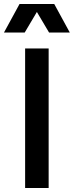

<svg xmlns="http://www.w3.org/2000/svg" viewBox="-52 -943 370 963"><path d="M74 0H192V-700H74ZM-32 -780H72L133 -883L194 -780H298L220 -923H46Z"/></svg>

Font: Uncut Sans Semibold
Style: Regular
Weight: 600
Designer: Kasper Nordkvist
Foundry: UNCUT.wtf
Version: Version 1.304;Glyphs 3.2 (3246)